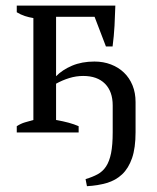

<svg xmlns="http://www.w3.org/2000/svg" viewBox="-20 -467 555 677"><path d="M386.7 -447.3Q385.7 -412.1 383.8 -376Q381.8 -339.8 377 -303.2H353.5L313.5 -407.7H177.7V-198.2Q199.7 -220.7 234.1 -235.4Q268.6 -250 313 -250Q344.7 -250 371.3 -239.7Q397.9 -229.5 417.2 -210.9Q436.5 -192.4 447.3 -166Q458 -139.6 458 -107.4V-1Q458 54.7 445.6 90.6Q433.1 126.5 410.6 147.7Q388.2 168.9 356.4 178.2Q324.7 187.5 286.6 189.5L281.7 164.6Q306.2 157.2 324.2 147.5Q342.3 137.7 354 119.9Q365.7 102.1 371.6 73.2Q377.4 44.4 377.4 -1V-95.2Q377.4 -144.5 350.1 -171.9Q322.8 -199.2 273.4 -199.2Q248.5 -199.2 224.1 -191.7Q199.7 -184.1 177.7 -171.9V-43.9Q202.6 -39.6 222.4 -34.2Q242.2 -28.8 257.3 -22V0H39.1V-22Q53.2 -31.2 68.1 -35.6Q83 -40 97.7 -43.9V-403.3Q82 -405.8 67.4 -410.6Q52.7 -415.5 39.1 -423.8V-447.3Z"/></svg>

Font: PT Astra Serif
Style: Regular
Weight: 400
Designer: A.Korolkova, I. Chaeva
Foundry: ParaType Ltd
Version: Version 1.002